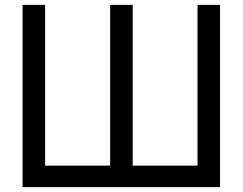

<svg xmlns="http://www.w3.org/2000/svg" viewBox="-20 -770 998 790"><path d="M792.7 -750V-88.5H526V-750H433.3V-88.5H165.6V-750H72.9V0H885.4V-750Z"/></svg>

Font: Manrope3 Medium
Style: Regular
Weight: 500
Width: 4
Designer: Mikhail Sharanda
Foundry: Mikhail Sharanda
Version: Version 3.000;PS 003.000;hotconv 1.0.88;makeotf.lib2.5.64775